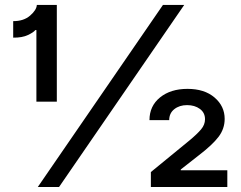

<svg xmlns="http://www.w3.org/2000/svg" viewBox="-20 -747 963 767"><path d="M131 0 631 -727.3H715.9L215.9 0ZM207 -727.3V-340.9H125.4V-626.8H121.1Q114.3 -617.9 91.6 -607.1Q68.9 -596.2 32.7 -596.6V-662.6Q74.6 -662.3 100.3 -684.7Q126.1 -707 127.1 -727.3ZM582.7 0V-59.7L736.2 -185.4Q767.4 -211.3 783.2 -230.1Q799 -248.9 799 -270.6Q799 -296.9 778.4 -312Q757.8 -327.1 727.3 -327.1Q696.7 -327.1 676.3 -310.9Q655.9 -294.7 655.9 -267H577.1Q577.1 -323.5 619.3 -357.8Q661.6 -392 729 -392Q796.9 -392 837.2 -357.4Q877.5 -322.8 877.5 -272Q877.5 -232.6 853 -200.3Q828.5 -168 772.7 -125.4L702.1 -70V-66.8H888.1V0Z"/></svg>

Font: Inter UI Medium
Style: Regular
Weight: 500
Designer: Rasmus Andersson
Foundry: rsms
Version: 3.2;8d6f07862